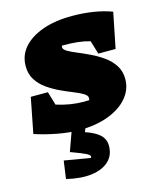

<svg xmlns="http://www.w3.org/2000/svg" viewBox="-118 -637 800 965"><g transform="rotate(-15 282.0 -154.5)"><path d="M428 -336 407 -406Q376 -415 342.5 -418.5Q309 -422 274 -422Q268 -422 262 -422Q260 -419 260 -414Q260 -402 279 -391Q298 -380 328.5 -367.5Q359 -355 393 -338.5Q427 -322 457.5 -300Q488 -278 507 -248Q526 -218 526 -178Q526 -123 489 -80Q452 -37 387 -13Q322 11 237 11Q186 11 126.5 0Q67 -11 8 -30L44 -214H133L154 -144Q226 -121 296 -121Q310 -121 324 -122Q325 -127 325 -133Q325 -146 306 -157.5Q287 -169 256.5 -181Q226 -193 192 -209Q158 -225 127.5 -246.5Q97 -268 78 -298Q59 -328 59 -369Q59 -425 95 -466Q131 -507 196 -530Q261 -553 349 -553Q408 -553 460.5 -544.5Q513 -536 555 -520L518 -336ZM206 -18H279L261 28Q314 46 337 69Q360 92 360 125Q360 174 328 204Q296 234 239.5 241.5Q183 249 108 231L121 138L256 161Q259 158 259 154Q259 146 240.5 136.5Q222 127 162 105Z"/></g></svg>

Font: Piazzolla SC Black
Style: Italic
Weight: 900
Italic angle: -11.3°
Designer: Juan Pablo del Peral
Foundry: Huerta Tipografica
Version: Version 1.330